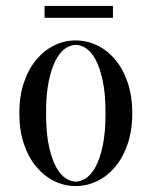

<svg xmlns="http://www.w3.org/2000/svg" viewBox="-20 -611 510 646"><path d="M45 0ZM235 -460Q218 -460 200.5 -448.5Q183 -437 168.5 -410.5Q154 -384 144.5 -340Q135 -296 135 -230Q135 -164 144.5 -120Q154 -76 168.5 -49.5Q183 -23 200.5 -11.5Q218 0 235 0Q252 0 269.5 -11.5Q287 -23 301.5 -49.5Q316 -76 325.5 -120Q335 -164 335 -230Q335 -296 325.5 -340Q316 -384 301.5 -410.5Q287 -437 269.5 -448.5Q252 -460 235 -460ZM235 -475Q272 -475 306.5 -458.5Q341 -442 367.5 -410.5Q394 -379 409.5 -333.5Q425 -288 425 -230Q425 -172 409.5 -126.5Q394 -81 367.5 -49.5Q341 -18 306.5 -1.5Q272 15 235 15Q197 15 163 -1.5Q129 -18 102.5 -49.5Q76 -81 60.5 -126.5Q45 -172 45 -230Q45 -288 60.5 -333.5Q76 -379 102.5 -410.5Q129 -442 163 -458.5Q197 -475 235 -475ZM360 -591V-551H130V-591Z"/></svg>

Font: Oranienbaum
Style: Regular
Weight: 400
Designer: Oleg Pospelov and Jovanny Lemonad
Foundry: Oleg Pospelov and jovanny Lemonad
Version: Version 1.001; ttfautohint (v0.91) -l 8 -r 50 -G 200 -x 0 -w